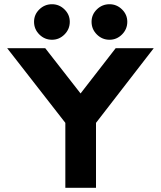

<svg xmlns="http://www.w3.org/2000/svg" viewBox="-20 -888 761 908"><path d="M289 0V-307L14 -660H194L361 -446L527 -660H707L434 -307V0ZM498 -700Q463 -700 438 -725Q413 -750 413 -785Q413 -819 438 -843.5Q463 -868 498 -868Q532 -868 557 -843.5Q582 -819 582 -785Q582 -750 557 -725Q532 -700 498 -700ZM226 -700Q191 -700 166 -725Q141 -750 141 -785Q141 -819 166 -843.5Q191 -868 226 -868Q260 -868 285 -843.5Q310 -819 310 -785Q310 -750 285 -725Q260 -700 226 -700Z"/></svg>

Font: Lil Grotesk Black
Style: Regular
Weight: 900
Designer: Bastien Sozeau
Foundry: NBR — Bastien Sozeau
Version: Version 3.003; ttfautohint (v1.8.4.7-5d5b);gftools[0.9.33]